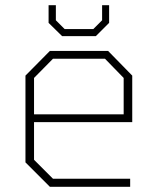

<svg xmlns="http://www.w3.org/2000/svg" viewBox="-20 -719 608 739"><path d="M219 -580 167 -631V-699H195V-641L229 -607H339L373 -641V-699H400V-631L349 -580ZM172 0 78 -94V-428L172 -523H396L489 -428V-249H111V-104L184 -31H481V0ZM111 -279H456V-419L384 -493H184L111 -419Z"/></svg>

Font: Tomorrow ExtraLight
Style: Regular
Weight: 275
Designer: Tony de Marco, Monica Rizzolli
Foundry: Just in Type
Version: Version 2.002